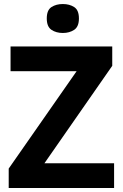

<svg xmlns="http://www.w3.org/2000/svg" viewBox="-20 -948 619 968"><path d="M555.2 0H23.9V-98.1L366.2 -588.9H33.2V-713.9H545.9V-616.2L204.1 -125H555.2ZM296.9 -927.7Q330.1 -927.7 354 -912.4Q377.9 -897 377.9 -855Q377.9 -813.5 354 -797.6Q330.1 -781.7 296.9 -781.7Q263.2 -781.7 239.5 -797.6Q215.8 -813.5 215.8 -855Q215.8 -897 239.5 -912.4Q263.2 -927.7 296.9 -927.7Z"/></svg>

Font: Open Sans
Style: Bold
Weight: 700
Designer: Monotype Design Team
Foundry: Monotype Imaging Inc.
Version: Version 3.000; ttfautohint (v1.8.4)